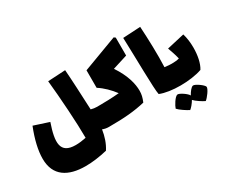

<svg xmlns="http://www.w3.org/2000/svg" viewBox="-125 -961 1803 1529"><g transform="rotate(-30 776.5 -196.0)"><path d="M624 -186C606 -186 585 -189 568 -194C563 -312 554 -495 548 -566L387 -557C404 -393 420 -152 420 -18C386 -11 354 -7 324 -7C181 -7 184 -106 240 -268L102 -313C61 -210 40 -119 40 -44C40 115 150 178 309 178C370 178 438 169 509 152C540 104 558 49 567 -11C584 -4 603 0 624 0C645 0 651 -33 651 -93C651 -150 646 -186 624 -186Z M1027 -589 1013 -599 695 -480V-319C745 -287 790 -242 826 -194C764 -188 688 -186 624 -186C602 -186 597 -150 597 -93C597 -33 603 0 624 0C769 0 861 -8 958 -31C974 -69 980 -95 980 -129C980 -189 961 -275 890 -381L1027 -424Z M1505 -342 1344 -305C1354 -277 1369 -237 1379 -194C1358 -188 1337 -186 1311 -186C1298 -186 1273 -187 1245 -191C1250 -303 1245 -451 1238 -566L1077 -557C1084 -374 1086 -77 1098 -29C1192 10 1374 9 1482 -29C1510 -73 1523 -142 1523 -211C1523 -258 1517 -304 1505 -342ZM1368 49C1351 52 1329 82 1314 109C1305 88 1244 46 1225 49C1201 53 1163 118 1157 140C1175 161 1228 196 1252 207C1265 198 1290 169 1304 144C1324 166 1372 197 1395 207C1415 193 1461 133 1458 112C1454 93 1388 46 1368 49Z"/></g></svg>

Font: FilmFarsi Display
Style: Regular
Weight: 400
Designer: Borna Izadpanah
Foundry: Borna Izadpanah
Version: Version 1.000;PS 001.000;hotconv 1.0.88;makeotf.lib2.5.64775